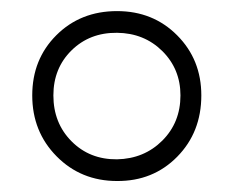

<svg xmlns="http://www.w3.org/2000/svg" viewBox="-20 -645 421 346"><path d="M190.9 -318.8Q126 -318.8 82 -363.3Q38.1 -407.7 38.1 -473.1Q38.1 -538.1 81.5 -581.5Q125 -625 190.9 -625Q255.9 -625 299.3 -581.3Q342.8 -537.6 342.8 -473.1Q342.8 -406.7 299.3 -362.5Q255.9 -318.4 190.9 -318.8ZM76.2 -473.1Q76.2 -423.3 108.9 -390.4Q141.6 -357.4 190.9 -357.9Q239.7 -358.9 272.5 -391.6Q305.2 -424.3 305.2 -473.1Q305.2 -520.5 272.5 -553Q239.7 -585.4 190.9 -585.9Q141.6 -586.4 108.9 -554.2Q76.2 -522 76.2 -473.1Z"/></svg>

Font: Halibut Exp Thin
Style: Regular
Weight: 250
Width: 7
Designer: Matteo Maggi
Foundry: Collletttivo
Version: Version 3.080 | FøM Fix